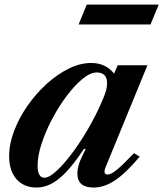

<svg xmlns="http://www.w3.org/2000/svg" viewBox="-20 -810 714 840"><path d="M140.5 10.5Q84.5 10.5 52.2 -26.2Q20 -63 20 -127Q20 -180.5 41.8 -237.5Q63.5 -294.5 100.5 -347.5Q137.5 -400.5 184 -442.8Q230.5 -485 280.8 -509.8Q331 -534.5 379 -534.5Q442.5 -534.5 479 -488L495 -524.5H625L443 -81Q428.5 -46.5 451 -46.5Q465.5 -46.5 490 -66.2Q514.5 -86 566.5 -140L591 -124.5Q531.5 -53.5 484 -21.5Q436.5 10.5 389.5 10.5Q318.5 10.5 318.5 -50.5Q318.5 -71.5 326.8 -96Q335 -120.5 354.5 -157.5L348 -159.5Q288 -69 239.2 -29.2Q190.5 10.5 140.5 10.5ZM174.5 -32.5Q194.5 -32.5 226 -61Q257.5 -89.5 293.8 -137.5Q330 -185.5 365 -245.5Q400 -305.5 427 -368.5Q440.5 -399.5 444.5 -415.8Q448.5 -432 448.5 -445Q448.5 -493 403 -493Q375.5 -493 341.2 -465Q307 -437 272.5 -391.2Q238 -345.5 209 -291Q180 -236.5 162.2 -182.5Q144.5 -128.5 144.5 -85Q144.5 -32.5 174.5 -32.5ZM324 -703 359.5 -790H674.5L638.5 -703Z"/></svg>

Font: Libre Caslon Text SemiBold Italic
Style: Regular
Weight: 600
Italic angle: -22.583°
Designer: Pablo Impallari, Rodrigo Fuenzalida, Katja Schimmel
Foundry: Pablo Impallari, Rodrigo Fuenzalida
Version: Version 2.000